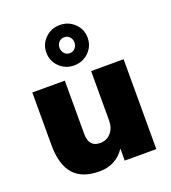

<svg xmlns="http://www.w3.org/2000/svg" viewBox="-141 -875 881 988"><g transform="rotate(-20 300.0 -381.0)"><path d="M548 -492V0H375V-66Q352 -30 316.5 -11Q281 8 235 8Q140 8 94 -44.5Q48 -97 48 -204V-492H226V-200Q226 -128 288 -128Q324 -128 347 -154Q370 -180 370 -222V-492ZM186 -660Q186 -706 219 -738Q252 -770 299 -770Q346 -770 379 -738Q412 -706 412 -660Q412 -613 379 -581Q346 -549 299 -549Q252 -549 219 -581Q186 -613 186 -660ZM340 -660Q340 -678 328.5 -690.5Q317 -703 299 -703Q281 -703 269.5 -690.5Q258 -678 258 -660Q258 -642 269.5 -629Q281 -616 299 -616Q317 -616 328.5 -629Q340 -642 340 -660Z"/></g></svg>

Font: wassup Sans
Style: Black
Weight: 900
Version: Version 2.001